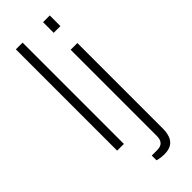

<svg xmlns="http://www.w3.org/2000/svg" viewBox="-292 -755 969 969"><g transform="rotate(-45 192.5 -270.5)"><path d="M73 0V-723H121V0ZM267 -647V-723H315V-647ZM228 182Q219 182 210 181Q201 180 193 178.5Q185 177 179 175V141H218Q243 141 255 128Q267 115 267 90V-526H315V85Q315 111 307.5 133.5Q300 156 281 169Q262 182 228 182Z"/></g></svg>

Font: Archivo Thin
Style: Regular
Weight: 250
Designer: Hector Gatti
Foundry: Omnibus-Type
Version: Version 2.001